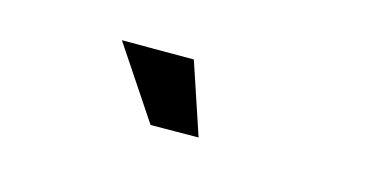

<svg xmlns="http://www.w3.org/2000/svg" viewBox="-30 -892 529 272"><g transform="rotate(15 234.5 -756.5)"><path d="M231 -808.6 266.1 -703.6 195.8 -703.1 125.5 -808.6Z"/></g></svg>

Font: Lambda
Style: Regular
Weight: 400
Designer: GGBotNet
Version: 0.22